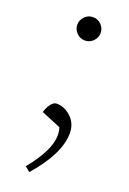

<svg xmlns="http://www.w3.org/2000/svg" viewBox="-131 -510 511 758"><g transform="rotate(20 124.5 -131.5)"><path d="M65 -42Q70 -61 81.5 -76.5Q93 -92 105 -92Q139 -92 166.5 -66Q194 -40 194 0Q194 87 96 199L75 182Q152 88 152 25Q152 7 147 -8ZM89.5 -378.5Q75 -393 75 -413Q75 -433 89.5 -447.5Q104 -462 124 -462Q144 -462 158.5 -447.5Q173 -433 173 -413Q173 -393 158.5 -378.5Q144 -364 124 -364Q104 -364 89.5 -378.5Z"/></g></svg>

Font: Dihjauti
Style: Bold
Weight: 700
Designer: T. Christopher White
Version: Version 3.0.0